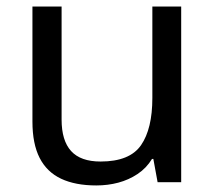

<svg xmlns="http://www.w3.org/2000/svg" viewBox="-20 -556 658 586"><path d="M533 -536V0H461L448 -71H444Q427 -43 400 -25Q373 -7 341 1.5Q309 10 274 10Q210 10 166.5 -10.5Q123 -31 101 -74Q79 -117 79 -185V-536H168V-191Q168 -127 197 -95Q226 -63 287 -63Q376 -63 410.5 -113Q445 -163 445 -257V-536Z"/></svg>

Font: korean15
Style: Book
Weight: 400
Designer: Jelle Bosma - Monotype Design Team
Foundry: Monotype Imaging Inc.
Version: Version 2.003